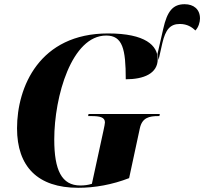

<svg xmlns="http://www.w3.org/2000/svg" viewBox="-20 -883 971 913"><path d="M734 -598 752 -678C767 -742 789 -769 835 -769C870 -769 893 -754 909 -738C924 -753 931 -778 931 -795C931 -839 901 -863 858 -863C803 -863 775 -831 756 -745L729 -627ZM352 10C431 10 514 -5 594 -36L645 -273C656 -324 690 -331 733 -331H738L740 -341H401L399 -331H414C454 -331 479 -326 479 -301C479 -295 476 -281 472 -262L417 -9C399 -3 380 -1 362 -1C273 -1 238 -74 238 -220C238 -425 321 -714 485 -714C563 -714 578 -650 578 -506C663 -506 730 -533 730 -602C730 -666 672 -724 494 -724C167 -724 61 -469 61 -273C61 -91 159 10 352 10Z"/></svg>

Font: Noto Serif Display SemiCondensed ExtraBold
Style: Italic
Weight: 800
Width: 4
Italic angle: -12°
Designer: Monotype Design Team
Foundry: Monotype Imaging Inc.
Version: Version 2.009